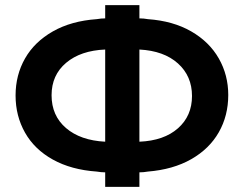

<svg xmlns="http://www.w3.org/2000/svg" viewBox="-20 -727 955 752"><path d="M392 -707V-655Q376 -655 359 -652Q259 -645 187 -604Q115 -563 78 -498Q41 -433 41 -353Q41 -273 78 -207.5Q115 -142 187 -102Q259 -62 359 -55Q376 -52 392 -52V5H526V-52Q543 -52 559 -55Q658 -63 729 -103.5Q800 -144 837 -209Q874 -274 874 -355Q874 -433 837 -498Q800 -563 729 -604Q658 -645 559 -652Q543 -655 526 -655V-707ZM732 -351Q732 -273 677 -224.5Q622 -176 526 -172V-533Q622 -528 677 -478.5Q732 -429 732 -351ZM182 -354Q182 -433 239 -481Q296 -529 392 -533V-172Q295 -177 238.5 -225.5Q182 -274 182 -354Z"/></svg>

Font: Geom SemiBold
Style: Bold
Weight: 600
Version: Version 1.102